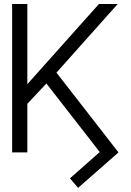

<svg xmlns="http://www.w3.org/2000/svg" viewBox="-20 -747 640 941"><path d="M114 -727.3V-334.5L464.8 -727.3H556.8L256.7 -391L560.7 0L362.6 173.7L322.8 127.1L468.8 -1.8L207.4 -337.7L114 -238.3V0H39.4V-727.3Z"/></svg>

Font: Inter P Light
Style: Regular
Weight: 300
Designer: Rasmus Andersson
Foundry: rsms
Version: Version 3.018;git-588b23468